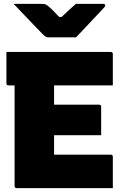

<svg xmlns="http://www.w3.org/2000/svg" viewBox="-20 -967 640 987"><path d="M66 0Q55 0 55 -11V-528H24Q13 -528 13 -539V-700H549Q560 -700 560 -689V-528H258V-429H489Q500 -429 500 -418V-272H258V-172H549Q560 -172 560 -161V0ZM371 -775H227Q220 -775 214.5 -778.5Q209 -782 197 -794Q187 -804 161.5 -830.5Q136 -857 105.5 -889Q75 -921 50 -947H196Q207 -947 212.5 -945Q218 -943 225 -938Q234 -931 248 -917.5Q262 -904 284 -880H297Q321 -903 338 -918.5Q355 -934 370 -947H510Q521 -947 521 -939Q521 -935 518 -931.5Q515 -928 502 -914Q487 -898 461.5 -871Q436 -844 411 -817.5Q386 -791 371 -775Z"/></svg>

Font: Recursive Mn Lnr St Blk
Style: Regular
Weight: 900
Monospace: yes
Version: Version 1.079;hotconv 1.0.112;makeotfexe 2.5.65598; ttfautoh